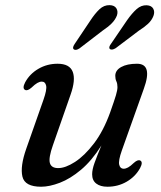

<svg xmlns="http://www.w3.org/2000/svg" viewBox="-20 -716 626 747"><path d="M525.5 -91.5Q537.5 -85.5 525 -62Q507 -29 473 -9.2Q439 10.5 398 10.5Q370.5 10.5 354.5 -1.8Q338.5 -14 338.5 -38Q338.5 -56.5 347.8 -82.2Q357 -108 374.5 -150Q337 -90.5 295.2 -55.5Q253.5 -20.5 213 -5Q172.5 10.5 140 10.5Q76.5 10.5 67.2 -29Q58 -68.5 82 -137L149 -327.5Q163 -367 159.5 -382.8Q156 -398.5 142.5 -398.5Q134.5 -398.5 125.2 -393.2Q116 -388 102.5 -375Q87 -361.5 78 -366Q65.5 -372 78 -396Q96 -429 129.8 -448.5Q163.5 -468 204 -468Q251 -468 263 -436.5Q275 -405 254.5 -347.5L186 -151.5Q168.5 -102 174 -82Q179.5 -62 206.5 -62Q234.5 -62 271.8 -86Q309 -110 345.8 -158.2Q382.5 -206.5 408.5 -278.5Q425 -325 431 -345.2Q437 -365.5 437 -377Q437 -390.5 432.8 -399.5Q428.5 -408.5 428.5 -421Q428.5 -442.5 451.5 -455.2Q474.5 -468 513 -468Q575 -468 539.5 -370.5L454 -130.5Q440 -91 443.8 -75.2Q447.5 -59.5 461 -59.5Q469 -59.5 478.2 -64.5Q487.5 -69.5 501 -82.5Q516 -96 525.5 -91.5ZM331.5 -636Q349.5 -663.5 367 -680Q384.5 -696.5 406.5 -696Q425.5 -695.5 432.8 -683.5Q440 -671.5 435 -656Q428.5 -639 414.5 -625Q400.5 -611 379.5 -597L289 -527.5Q274 -518 266.5 -524.5Q260.5 -530 270.5 -545ZM474.5 -637.5Q493.5 -664.5 511.5 -680.5Q529.5 -696.5 551 -695.5Q569.5 -694.5 576.2 -682.2Q583 -670 577 -654Q570.5 -637 556 -623.5Q541.5 -610 520 -596.5L430 -528.5Q414 -519 407 -526Q401.5 -532 412.5 -546.5Z"/></svg>

Font: Fraunces 9pt S000
Style: Italic
Weight: 400
Italic angle: -16°
Version: Version 1.000; ttfautohint (v1.8.3)